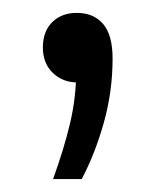

<svg xmlns="http://www.w3.org/2000/svg" viewBox="-20 -123 244 301"><path d="M63.2 157.7Q80.2 110.9 89.8 70.4Q99.4 29.9 99.4 -11.2L112.5 6.3H101.8Q78.3 6.3 62.7 -8.8Q47.2 -23.8 47.2 -48.6Q47.2 -73.7 61.9 -88.3Q76.7 -102.8 100.3 -102.8Q126.9 -102.8 141.7 -85.4Q156.5 -68 156.5 -31.2Q156.5 20.1 142.9 68.8Q129.3 117.6 108.1 157.7Z"/></svg>

Font: Encode Sans SC Condensed Thin
Style: Regular
Weight: 100
Width: 3
Designer: Multiple Designers
Foundry: Impallari Type
Version: Version 3.002